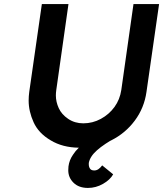

<svg xmlns="http://www.w3.org/2000/svg" viewBox="-20 -721 803 945"><path d="M413 204Q368 204 342 178.5Q316 153 316 117Q316 108 317 98Q321 67 339 41Q351 22 368 6Q288 5 230 -30Q170 -65 145.5 -119Q121 -173 121 -226Q121 -247 124 -269L186 -701H317L257 -278Q255 -264 255 -251Q255 -220 269 -189Q283 -158 315.5 -136Q348 -114 390 -114Q436 -114 476.5 -136Q517 -158 543.5 -194.5Q570 -231 577 -278L637 -701H763L701 -269Q690 -190 643.5 -127.5Q597 -65 527 -30Q524 -28 521 -27Q509 -20 499 -13Q475 3 457.5 18.5Q440 34 430 49.5Q420 65 417 81Q417 85 417 88Q417 100 423 109Q429 118 444 118Q455 118 464.5 111.5Q474 105 483 93L537 137Q522 164 487 184Q452 204 413 204Z"/></svg>

Font: Lexend Med
Style: Italic
Weight: 500
Italic angle: -8.13011°
Designer: Bonnie Shaver-Troup, Thomas Jockin
Foundry: Lexend
Version: Version 1.007